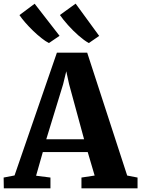

<svg xmlns="http://www.w3.org/2000/svg" viewBox="-39 -1036 776 1056"><path d="M41 -71 274 -746.5H440.5L660.5 -70.5L717.5 -59.5V0H409V-59.5L481.5 -70.5L443.5 -199.5H196.5L159.5 -69.5L238.5 -59.5V0H-18L-19 -59.5ZM423.5 -270 341 -573 325.5 -644 308 -572 215.5 -270ZM229.5 -799.5Q211.5 -808.5 188.5 -826.8Q165.5 -845 142.2 -867.5Q119 -890 99.5 -912.5Q80 -935 68 -953L151.5 -1015.5L288.5 -839L230.5 -799.5ZM449 -799.5Q424.5 -813 393.5 -840Q362.5 -867 334.8 -898.2Q307 -929.5 290.5 -953.5L377 -1016L506.5 -838.5L450 -799.5Z"/></svg>

Font: Merriweather 28pt ExtraBold
Style: Regular
Weight: 800
Version: Version 2.100